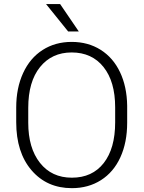

<svg xmlns="http://www.w3.org/2000/svg" viewBox="-20 -930 717 959"><path d="M615.2 -316.9Q615.2 -218.8 581.3 -144.5Q547.4 -70.3 484.4 -30.3Q421.4 9.8 338.9 9.8Q214.4 9.8 137.7 -79.3Q61 -168.5 61 -319.8V-393.1Q61 -490.2 95.5 -565.2Q129.9 -640.1 192.9 -680.4Q255.9 -720.7 337.9 -720.7Q419.9 -720.7 482.7 -681.2Q545.4 -641.6 579.6 -569.3Q613.8 -497.1 615.2 -401.9ZM555.2 -394Q555.2 -522.5 497.1 -595.2Q439 -668 337.9 -668Q238.8 -668 179.9 -595Q121.1 -522 121.1 -391.1V-316.9Q121.1 -190.4 179.7 -116.5Q238.3 -42.5 338.9 -42.5Q440.9 -42.5 498 -115.5Q555.2 -188.5 555.2 -318.8ZM373.5 -772.9H320.3L210 -909.7H280.3Z"/></svg>

Font: SteelSelectRoboto
Style: Regular
Weight: 300
Designer: Google
Version: Version 2.137; 2017